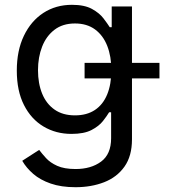

<svg xmlns="http://www.w3.org/2000/svg" viewBox="-20 -573 712 809"><path d="M298.3 215.8Q237.8 215.8 193.6 200.4Q149.4 185.1 120.1 159.7Q90.8 134.3 73.7 104.5L145 58.6Q156.7 74.2 174.1 93.3Q191.4 112.3 220.9 125.7Q250.5 139.2 298.3 139.2Q363.8 139.2 406 107.9Q448.2 76.7 448.2 9.3V-100.1H439.9Q430.7 -84.5 413.8 -63Q397 -41.5 365.5 -25.1Q334 -8.8 281.2 -8.8Q215.8 -8.8 163.6 -39.8Q111.3 -70.8 81.1 -130.4Q50.8 -189.9 50.8 -275.4Q50.8 -359.9 80.6 -422.1Q110.4 -484.4 162.8 -518.6Q215.3 -552.7 283.2 -552.7Q335.9 -552.7 367.4 -535.4Q398.9 -518.1 416 -495.6Q433.1 -473.1 442.4 -458.5H450.7V-545.9H536.1V14.2Q536.1 84.5 504.4 129.2Q472.7 173.8 418.7 194.8Q364.7 215.8 298.3 215.8ZM295.9 -86.9Q345.7 -86.9 379.9 -109.6Q414.1 -132.3 431.6 -175Q449.2 -217.8 449.2 -277.3Q449.2 -335.4 431.9 -379.6Q414.6 -423.8 380.4 -449Q346.2 -474.1 295.9 -474.1Q244.1 -474.1 209.5 -447.5Q174.8 -420.9 157.5 -376.5Q140.1 -332 140.1 -277.3Q140.1 -221.2 157.7 -178.2Q175.3 -135.3 210 -111.1Q244.6 -86.9 295.9 -86.9ZM336.4 -242.7V-308.1H651.9V-242.7Z"/></svg>

Font: Inter Variable LoSnoCo
Style: Regular
Weight: 400
Designer: Rasmus Andersson
Foundry: rsms
Version: Version 4.000;git-a52131595; featfreeze: case,dlig,ss01,ss02